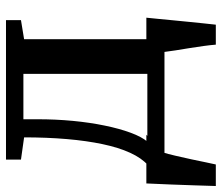

<svg xmlns="http://www.w3.org/2000/svg" viewBox="-74 -524 776 673"><g transform="rotate(-90 314.5 -188.0)"><path d="M50.5 0V-58H71.5Q96.5 -80 115 -120.5Q133.5 -161 145.2 -216.8Q157 -272.5 163 -342.2Q169 -412 169 -492L91 -503V-555.5H580V-503L513 -492V0ZM154 -60H391.5V-494.5H232.5V-445.5Q232.5 -381.5 226.8 -321.2Q221 -261 210.2 -209Q199.5 -157 185.2 -118.5Q171 -80 154 -60ZM-1.5 180Q-0.5 147 0.8 106.2Q2 65.5 3.8 22Q5.5 -21.5 7.5 -63.5H178L116 -4.5Q111 11 104.8 37.8Q98.5 64.5 92.2 93.8Q86 123 81.2 146.5Q76.5 170 74 180ZM494 180Q492.5 161 489.2 136.8Q486 112.5 481.8 87.2Q477.5 62 474 39.2Q470.5 16.5 468.5 0L425 -63.5H588.5Q586.5 -45 584.2 -20.5Q582 4 579.2 31.5Q576.5 59 573.8 86.5Q571 114 568.5 138.2Q566 162.5 564 180Z"/></g></svg>

Font: Merriweather SemiBold
Style: Regular
Weight: 600
Version: Version 2.100